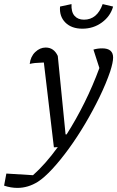

<svg xmlns="http://www.w3.org/2000/svg" viewBox="-118 -719 572 937"><path d="M145 0 96 -414Q67 -413 53 -411.5Q39 -410 27 -407Q31 -443 54 -465Q77 -487 105 -487Q145 -487 164 -446L202 -63H207Q253 -135 294 -217.5Q335 -300 367 -387L338 -477Q358 -483 381 -483Q434 -483 434 -438Q434 -415 420 -371Q400 -312 368 -246Q336 -180 297.5 -115Q259 -50 217.5 7Q176 64 137 106Q98 148 67 168Q19 198 -33 198Q-65 198 -98 187L-87 128L43 136Q103 83 164 -1ZM284 -579Q231 -579 201 -609Q171 -639 175 -687L231 -699Q229 -661 245.5 -642Q262 -623 292 -623Q356 -623 383 -699L434 -687Q421 -640 379.5 -609.5Q338 -579 284 -579Z"/></svg>

Font: Piazzolla
Style: Italic
Weight: 400
Italic angle: -11.3°
Designer: Juan Pablo del Peral
Foundry: Huerta Tipografica
Version: Version 1.330